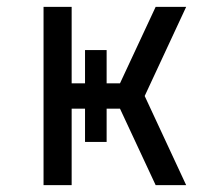

<svg xmlns="http://www.w3.org/2000/svg" viewBox="-20 -540 640 560"><path d="M107 0V-520H189V-297H228V-394H291V-297H330L434 -520H523L402 -260L523 0H434L330 -223H291V-126H228V-223H189V0Z"/></svg>

Font: Bmono
Style: Regular
Weight: 400
Monospace: yes
Designer: Belleve Invis
Foundry: Belleve Invis
Version: Version 11.2.2; ttfautohint (v1.8.2)